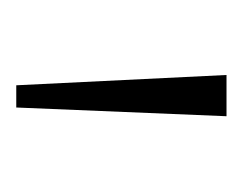

<svg xmlns="http://www.w3.org/2000/svg" viewBox="-52 -694 305 242"><g transform="rotate(90 101.0 -572.5)"><path d="M87 -440 74 -705H126L115 -440Z"/></g></svg>

Font: wassup Sans
Style: Light
Weight: 200
Version: Version 2.001